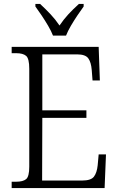

<svg xmlns="http://www.w3.org/2000/svg" viewBox="-20 -951 598 971"><path d="M39 0V-32H62Q96 -32 112 -45Q128 -58 128 -108V-603Q128 -655 112 -668.5Q96 -682 62 -682H39V-714H479L485 -544H448L444 -596Q441 -636 426.5 -656Q412 -676 370 -676H194V-393H417V-355H194L193 -38H396Q440 -38 455 -57.5Q470 -77 474 -115L479 -170H516L509 0ZM248 -771Q239 -794 223.5 -820.5Q208 -847 190.5 -873Q173 -899 159 -918V-931H183Q212 -904 236 -878.5Q260 -853 281 -822Q302 -853 325.5 -878.5Q349 -904 379 -931H403V-918Q389 -899 371.5 -873Q354 -847 338.5 -820.5Q323 -794 314 -771Z"/></svg>

Font: Noto Serif SemiCondensed Light
Style: Regular
Weight: 300
Width: 4
Designer: Monotype Design Team
Foundry: Monotype Imaging Inc.
Version: Version 2.013